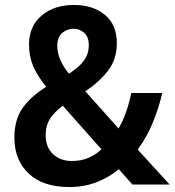

<svg xmlns="http://www.w3.org/2000/svg" viewBox="-20 -744 704 774"><path d="M278 -724Q355 -724 403 -684Q451 -644 451 -570Q451 -505 415.5 -459Q380 -413 324 -376L458 -226Q476 -257 488.5 -293Q501 -329 509 -369H634Q622 -315 598 -254.5Q574 -194 535 -141L664 0H514L459 -62Q418 -28 368 -9Q318 10 259 10Q153 10 95.5 -44.5Q38 -99 38 -189Q38 -262 71 -308.5Q104 -355 166 -394Q130 -439 113.5 -478Q97 -517 97 -565Q97 -638 147.5 -681Q198 -724 278 -724ZM277 -628Q251 -628 231 -611.5Q211 -595 211 -559Q211 -531 223 -503Q235 -475 258 -447Q299 -473 318.5 -500Q338 -527 338 -562Q338 -595 319.5 -611.5Q301 -628 277 -628ZM233 -318Q200 -293 182 -265.5Q164 -238 164 -199Q164 -151 193.5 -123Q223 -95 270 -95Q306 -95 335 -107Q364 -119 389 -142Z"/></svg>

Font: Noto Sans Telugu SemiCondensed SemiBold
Style: Regular
Weight: 600
Width: 4
Designer: Jelle Bosma - Monotype Design Team
Foundry: Monotype Imaging Inc.
Version: Version 2.005; ttfautohint (v1.8.4.7-5d5b)